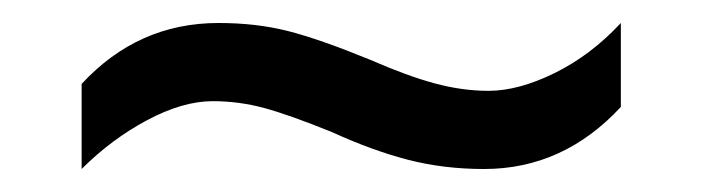

<svg xmlns="http://www.w3.org/2000/svg" viewBox="-20 -436 612 167"><path d="M165 -348Q139 -348 108 -331.5Q77 -315 51 -289V-363Q100 -416 170 -416Q203 -416 230.5 -409Q258 -402 302 -384Q334 -370 358 -363.5Q382 -357 405 -357Q431 -357 462.5 -372.5Q494 -388 520 -416V-343Q470 -289 401 -289Q366 -289 335 -297Q304 -305 269 -321Q232 -336 210 -342Q188 -348 165 -348Z"/></svg>

Font: Stephens Clock
Style: Regular
Weight: 400
Designer: Peter Wiegel (catfonts.de) with slight modifications by DT1.org
Version: Version 0.9.1